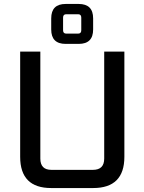

<svg xmlns="http://www.w3.org/2000/svg" viewBox="-20 -951 730 971"><path d="M82 -158V-690H184V-149Q184 -92 240 -92H450Q507 -92 507 -149V-690H609V-158Q609 0 451 0H239Q82 0 82 -158ZM239 -802V-858Q239 -931 312 -931H378Q451 -931 451 -858V-802Q451 -729 378 -729H312Q239 -729 239 -802ZM299 -798Q299 -781 315 -781H375Q391 -781 391 -798V-862Q391 -879 375 -879H315Q299 -879 299 -862Z"/></svg>

Font: Oxanium Medium
Style: Regular
Weight: 500
Designer: Severin Meyer
Version: Version 1.001